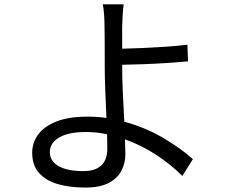

<svg xmlns="http://www.w3.org/2000/svg" viewBox="-20 -805 1040 871"><path d="M465.8 -195.8Q441.9 -201.2 417.2 -203.6Q392.6 -206.1 368.2 -206.1Q290.5 -206.1 248.3 -181.2Q206.1 -156.2 206.1 -115.2Q206.1 -73.7 246.1 -51.3Q286.1 -28.8 357.9 -28.8Q466.8 -28.8 466.8 -131.8ZM541 -785.2Q538.6 -769 536.6 -738.8Q534.7 -708.5 534.2 -686V-584Q573.7 -585 625.5 -587.2Q677.2 -589.4 731.2 -593Q785.2 -596.7 830.1 -602.1L833 -526.9Q788.6 -522.5 734.6 -519Q680.7 -515.6 627.9 -513.7Q575.2 -511.7 534.2 -511.2V-502Q534.2 -453.1 537.1 -385.7Q540 -318.4 543.9 -252.9Q640.1 -226.6 720.5 -179.2Q800.8 -131.8 855 -83L807.1 -6.8Q758.8 -55.7 691.9 -100.3Q625 -145 546.9 -172.9L548.8 -106Q548.8 -64.9 530.8 -30.3Q512.7 4.4 472.7 25.1Q432.6 45.9 366.2 45.9Q296.9 45.9 242.7 30.3Q188.5 14.6 157.2 -20.3Q126 -55.2 126 -111.8Q126 -157.2 152.8 -194.3Q179.7 -231.4 235.6 -253.7Q291.5 -275.9 377.9 -275.9Q420.9 -275.9 462.9 -270Q460 -330.6 457.5 -394Q455.1 -457.5 455.1 -502Q455.1 -531.7 455.1 -566.2Q455.1 -600.6 454.8 -632.6Q454.6 -664.6 454.1 -686Q454.1 -712.9 451.9 -742.2Q449.7 -771.5 445.8 -785.2Z"/></svg>

Font: Source Han Sans CN
Style: Regular
Weight: 400
Designer: Ryoko NISHIZUKA  (kana, bopomofo & ideographs); Paul D. Hunt (Latin, Greek & Cyrillic); Sandoll Communications , Soo-you
Foundry: Adobe
Version: Version 2.004;hotconv 1.0.118;makeotfexe 2.5.65603